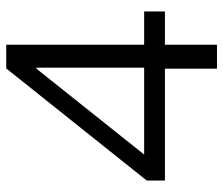

<svg xmlns="http://www.w3.org/2000/svg" viewBox="-70 -645 715 615"><g transform="rotate(-90 287.5 -337.5)"><path d="M375 0V-166.7H16.7V-225L375.8 -675H451.7V-233.3H558.3V-166.7H451.7V0ZM100 -233.3H378.3V-578.3H375Z"/></g></svg>

Font: Funnel Display Light Light
Style: Regular
Weight: 300
Version: Version 1.000